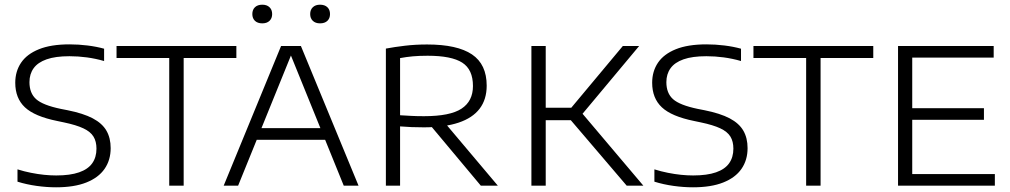

<svg xmlns="http://www.w3.org/2000/svg" viewBox="-20 -791 4302 818"><path d="M219 7Q179 7 136 1Q93 -5 54.5 -17V-69.5Q83 -60.5 112 -54.8Q141 -49 168.2 -46.2Q195.5 -43.5 219.5 -43.5Q279 -43.5 317 -56.8Q355 -70 373 -95.5Q391 -121 391 -157.5Q391 -188.5 378.2 -209.2Q365.5 -230 335.2 -244.2Q305 -258.5 252.5 -269.5L224 -275.5Q127.5 -295 86.2 -333.8Q45 -372.5 45 -438.5Q45 -487 69.8 -523.8Q94.5 -560.5 145.8 -581.2Q197 -602 276 -602Q315 -602 353 -597.2Q391 -592.5 423.5 -583.5V-531Q387 -541.5 350 -546.5Q313 -551.5 276 -551.5Q216 -551.5 178.5 -538.2Q141 -525 123.2 -500.2Q105.5 -475.5 105.5 -441Q105.5 -394 134 -368.5Q162.5 -343 239.5 -327L267.5 -321.5Q335 -308 375.2 -286.8Q415.5 -265.5 433.5 -234.2Q451.5 -203 451.5 -160Q451.5 -109 425.5 -71.5Q399.5 -34 347.8 -13.5Q296 7 219 7Z M701 0V-544H476.5V-595H987V-544H762.5V0Z M933 0 1177.5 -595H1262L1507.5 0H1444.5L1214 -568H1225L994.5 0ZM1057.5 -195.5 1072.5 -245H1367.5L1382 -195.5ZM1343.5 -691.5Q1324 -691.5 1312.8 -702.2Q1301.5 -713 1301.5 -731Q1301.5 -749.5 1312.8 -760.2Q1324 -771 1343.5 -771Q1363.5 -771 1374.8 -760.2Q1386 -749.5 1386 -731Q1386 -713 1374.8 -702.2Q1363.5 -691.5 1343.5 -691.5ZM1097.5 -691.5Q1077.5 -691.5 1066.2 -702.2Q1055 -713 1055 -731Q1055 -749.5 1066.2 -760.2Q1077.5 -771 1097.5 -771Q1117 -771 1128.2 -760.2Q1139.5 -749.5 1139.5 -731Q1139.5 -713 1128.2 -702.2Q1117 -691.5 1097.5 -691.5Z M1624 0V-584Q1661 -591 1705.2 -596.2Q1749.5 -601.5 1799.5 -601.5Q1928 -601.5 1990.8 -559.2Q2053.5 -517 2053.5 -426Q2053.5 -367.5 2023.5 -328Q1993.5 -288.5 1933.8 -268.5Q1874 -248.5 1785.5 -248.5Q1757.5 -248.5 1733.5 -249.5Q1709.5 -250.5 1684.5 -252.5V0ZM2028.5 0 1793.5 -281H1864L2101 0ZM1786.5 -296Q1897.5 -296 1946.2 -328Q1995 -360 1995 -424.5Q1995 -495 1949.2 -524.2Q1903.5 -553.5 1802 -553.5Q1766 -553.5 1738.8 -551Q1711.5 -548.5 1684.5 -543.5V-300Q1713 -298.5 1733.8 -297.2Q1754.5 -296 1786.5 -296Z M2650 0 2390.5 -304 2633.5 -595H2703L2454.5 -297.5L2455 -314.5L2721 0ZM2244 0V-595H2305V0ZM2294 -279V-332H2421.5V-279Z M2932.5 7Q2892.5 7 2849.5 1Q2806.5 -5 2768 -17V-69.5Q2796.5 -60.5 2825.5 -54.8Q2854.5 -49 2881.8 -46.2Q2909 -43.5 2933 -43.5Q2992.5 -43.5 3030.5 -56.8Q3068.5 -70 3086.5 -95.5Q3104.5 -121 3104.5 -157.5Q3104.5 -188.5 3091.8 -209.2Q3079 -230 3048.8 -244.2Q3018.5 -258.5 2966 -269.5L2937.5 -275.5Q2841 -295 2799.8 -333.8Q2758.5 -372.5 2758.5 -438.5Q2758.5 -487 2783.2 -523.8Q2808 -560.5 2859.2 -581.2Q2910.5 -602 2989.5 -602Q3028.5 -602 3066.5 -597.2Q3104.5 -592.5 3137 -583.5V-531Q3100.5 -541.5 3063.5 -546.5Q3026.5 -551.5 2989.5 -551.5Q2929.5 -551.5 2892 -538.2Q2854.5 -525 2836.8 -500.2Q2819 -475.5 2819 -441Q2819 -394 2847.5 -368.5Q2876 -343 2953 -327L2981 -321.5Q3048.5 -308 3088.8 -286.8Q3129 -265.5 3147 -234.2Q3165 -203 3165 -160Q3165 -109 3139 -71.5Q3113 -34 3061.2 -13.5Q3009.5 7 2932.5 7Z M3414.5 0V-544H3190V-595H3700.5V-544H3476V0Z M3806 0V-595H4213.5V-545.5H3866.5V-49.5H4218.5V0ZM3841.5 -280.5V-330H4172V-280.5Z"/></svg>

Font: Encode Sans SC SemiExpanded Light
Style: Regular
Weight: 300
Width: 6
Designer: Multiple Designers
Foundry: Impallari Type
Version: Version 3.002